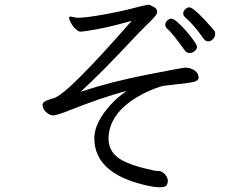

<svg xmlns="http://www.w3.org/2000/svg" viewBox="-20 -757 1040 812"><path d="M577 -731Q500 -710 421.5 -696Q343 -682 313 -682H305L280 -687Q272 -687 272 -682Q272 -677 279 -662.5Q286 -648 298.5 -635.5Q311 -623 321 -623Q331 -623 388 -633Q445 -643 537 -669Q266 -359 208 -342Q197 -339 191 -337Q160 -328 160 -314Q160 -296 175.5 -282.5Q191 -269 204 -269Q217 -269 252 -282Q423 -350 515 -372Q477 -346 446 -312Q381 -239 379 -177V-172Q379 -26 590 25Q631 35 655.5 35Q680 35 685 26Q690 17 690 8Q690 -1 683 -12.5Q676 -24 665.5 -29.5Q655 -35 647 -34Q639 -33 587.5 -46Q536 -59 502 -76Q439 -108 439 -170V-178Q445 -276 556 -344Q605 -374 656 -390Q670 -395 722 -400Q774 -405 797 -410Q820 -415 820 -429Q820 -447 803.5 -458.5Q787 -470 767 -471H764Q754 -471 601 -441Q448 -411 321 -369Q412 -452 546 -596Q591 -643 618 -669Q645 -695 645 -706Q645 -717 636 -724Q616 -737 606 -737ZM842 -592Q850 -582 861 -582Q872 -582 881 -592Q890 -602 890 -612Q890 -622 888 -625Q886 -628 872.5 -643.5Q859 -659 840.5 -678.5Q822 -698 805.5 -712Q789 -726 780.5 -726Q772 -726 763.5 -718Q755 -710 755 -700.5Q755 -691 761 -686Q802 -650 842 -592ZM762 -543Q769 -533 782 -533Q795 -533 804 -541.5Q813 -550 813 -558Q813 -566 800 -584.5Q787 -603 768.5 -624.5Q750 -646 732 -662Q714 -678 704.5 -678Q695 -678 687 -670Q679 -662 679 -653Q679 -644 685 -638Q712 -614 762 -543Z"/></svg>

Font: LXGW WenKai TC
Style: Regular
Weight: 400
Designer: LXGW / Fontworks Inc.
Foundry: LXGW / Fontworks Inc.
Version: Version 1.330